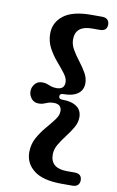

<svg xmlns="http://www.w3.org/2000/svg" viewBox="-95 -792 594 971"><g transform="rotate(10 201.5 -306.0)"><path d="M205 -306Q205 -291.5 222 -291.5Q271 -291.5 297.2 -272.8Q323.5 -254 323.5 -218.5Q323.5 -191.5 308.5 -165.5Q293.5 -139.5 273.5 -113.8Q253.5 -88 238.5 -62.5Q223.5 -37 223.5 -10.5Q223.5 60.5 309 60.5H348Q385.5 60.5 385.5 94.5Q385.5 109 376.5 118.5Q367.5 128 348 128H293Q197 128 150.8 92Q104.5 56 104.5 -1Q104.5 -41.5 122.5 -74.5Q140.5 -107.5 164.2 -135.2Q188 -163 206 -186.8Q224 -210.5 224 -231.5Q224 -268 184 -268Q166.5 -268 155.5 -264Q144.5 -260 134 -255.8Q123.5 -251.5 108.5 -251.5Q84.5 -251.5 70.8 -268.2Q57 -285 57 -306Q57 -326.5 70.8 -343.2Q84.5 -360 108.5 -360Q123.5 -360 134 -356Q144.5 -352 155.5 -348Q166.5 -344 184 -344Q224 -344 224 -380.5Q224 -401.5 206 -425Q188 -448.5 164.2 -476Q140.5 -503.5 122.5 -536.8Q104.5 -570 104.5 -610.5Q104.5 -667.5 150.8 -703.5Q197 -739.5 293 -739.5H348Q367.5 -739.5 376.5 -730Q385.5 -720.5 385.5 -705.5Q385.5 -672 348 -672H309Q223.5 -672 223.5 -601Q223.5 -575 238.5 -549.2Q253.5 -523.5 273.5 -497.8Q293.5 -472 308.5 -446Q323.5 -420 323.5 -393.5Q323.5 -358 297.2 -339Q271 -320 222 -320Q205 -320 205 -306Z"/></g></svg>

Font: Fraunces 9pt SuperSoft SemiBold
Style: Regular
Weight: 600
Version: Version 1.000;[0bf87f6ff]